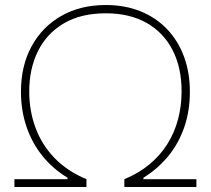

<svg xmlns="http://www.w3.org/2000/svg" viewBox="-20 -745 840 765"><path d="M37.5 0V-31Q79.5 -31 120.2 -31Q161 -31 222.5 -31H249V-37Q191 -72 149.5 -123.2Q108 -174.5 85.8 -239.5Q63.5 -304.5 63.5 -379.5Q63.5 -483.5 106.2 -561.2Q149 -639 225 -682Q301 -725 401.5 -725Q478 -725 539.8 -700Q601.5 -675 645.5 -629Q689.5 -583 713 -519.8Q736.5 -456.5 736.5 -379.5Q736.5 -301.5 713.5 -236.2Q690.5 -171 648.8 -121Q607 -71 551.5 -37V-31H577.5Q639 -31 679.8 -31Q720.5 -31 762.5 -31V0H475.5V-31Q533.5 -55 576.2 -90.8Q619 -126.5 647.2 -171.8Q675.5 -217 689.5 -270Q703.5 -323 703.5 -380.5Q703.5 -475.5 667.8 -545.2Q632 -615 564.5 -653.5Q497 -692 401.5 -692Q302.5 -692 234.5 -652Q166.5 -612 131.5 -541.8Q96.5 -471.5 96.5 -380.5Q96.5 -303 121.8 -235.2Q147 -167.5 197.5 -115.2Q248 -63 324.5 -31V0Z"/></svg>

Font: Commissioner Thin
Style: Regular
Weight: 100
Designer: Kostas Bartsokas
Foundry: Kostas Bartsokas
Version: Version 1.001;gftools[0.9.23]